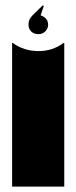

<svg xmlns="http://www.w3.org/2000/svg" viewBox="-20 -694 284 714"><path d="M219 0H25V-534H28Q69 -504 124 -504Q175 -504 216 -534H219ZM86 -602Q86 -616 92 -625.5Q98 -635 112 -648L139 -674L143 -672L131 -637Q159 -627 159 -602Q159 -588 148.5 -577.5Q138 -567 123 -567Q106 -567 96 -577Q86 -587 86 -602Z"/></svg>

Font: FFF_tuoi-tre Text
Style: Regular
Weight: 700
Designer: bBox Type GmbH
Foundry: bBox Type GmbH
Version: Version 1.001